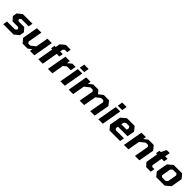

<svg xmlns="http://www.w3.org/2000/svg" viewBox="580 -2756 4775 4775"><g transform="rotate(45 2967.5 -368.0)"><path d="M72 0 92 -114H372L412 -148L417 -175L386 -213H187L99 -312L119 -424L240 -522H579L559 -409H301L264 -376L260 -357L290 -320H492L579 -222L558 -99L437 0Z M754 1 663 -111 736 -522H892L824 -140L855 -99H927L1047 -195L1104 -522H1260L1168 0H1012L1025 -73L931 1Z M1306 0 1379 -418H1337L1356 -522H1398L1418 -638L1539 -737H1709L1690 -633H1608L1567 -598L1554 -522H1647L1629 -418H1535L1462 0Z M1645 0 1737 -523H1893L1878 -436L1984 -522H2097L2071 -378H1936L1856 -313L1801 0Z M2184 -581 2207 -714H2363L2340 -581ZM2082 0 2174 -523H2330L2238 0Z M2376 0 2468 -523H2624L2610 -441L2715 -523H2898L2971 -434L3085 -523H3270L3362 -411L3289 0H3133L3201 -384L3170 -423H3091L2977 -333L2918 0H2762L2830 -384L2799 -423H2720L2588 -318L2532 0Z M3520 -581 3543 -714H3699L3676 -581ZM3418 0 3510 -523H3666L3574 0Z M3810 0 3718 -111 3771 -411 3902 -522H4173L4264 -411L4229 -215H3892L3882 -155L3915 -115L4203 -116L4183 0ZM3910 -316H4100L4112 -384L4079 -424L3969 -423L3922 -384Z M4319 0 4411 -523H4567L4553 -441L4658 -523H4843L4935 -411L4862 0H4706L4774 -384L4743 -423H4663L4531 -318L4475 0Z M5099 0 5013 -98 5069 -418H5028L5047 -522H5093L5161 -661H5268L5243 -522H5331L5313 -418H5225L5177 -144L5204 -109H5280L5261 0Z M5454 0 5362 -111 5415 -411 5546 -522H5844L5935 -411L5882 -111L5751 0ZM5555 -99H5684L5731 -139L5774 -384L5742 -424L5613 -423L5566 -384L5523 -139Z"/></g></svg>

Font: Tomorrow SemiBold
Style: Italic
Weight: 600
Italic angle: -10°
Designer: Tony de Marco, Monica Rizzolli
Foundry: Just in Type
Version: Version 2.002